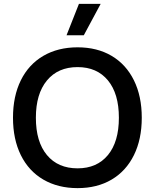

<svg xmlns="http://www.w3.org/2000/svg" viewBox="-20 -959 798 990"><path d="M323 -777 387 -939H499L412 -777ZM711 -352Q711 -241 670.5 -159Q630 -77 555.5 -33Q481 11 380 11Q279 11 203.5 -33Q128 -77 87.5 -159Q47 -241 47 -352Q47 -463 87.5 -545Q128 -627 203.5 -671Q279 -715 380 -715Q481 -715 555.5 -671Q630 -627 670.5 -545Q711 -463 711 -352ZM165 -352Q165 -228 222 -159.5Q279 -91 380 -91Q480 -91 536.5 -159.5Q593 -228 593 -352Q593 -476 536.5 -544.5Q480 -613 380 -613Q279 -613 222 -544Q165 -475 165 -352Z"/></svg>

Font: CBA Beacon Sans Bold
Style: Regular
Weight: 700
Designer: Wei Huang
Foundry: Wei Huang
Version: Version 1.002